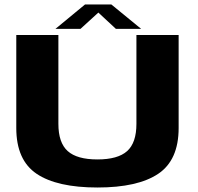

<svg xmlns="http://www.w3.org/2000/svg" viewBox="-20 -831 882 855"><path d="M414 4Q234 4 143.2 -57Q52.5 -118 52.5 -261V-675H240V-279.5Q240 -195.5 281.5 -158.2Q323 -121 413.8 -121Q504.5 -121 546 -158Q587.5 -195 587.5 -279.5V-675H775.5V-261Q775.5 -118 684.5 -57Q593.5 4 414 4ZM227 -702.5 358.5 -811H476L608.5 -702.5H496L418 -775L338.5 -702.5Z"/></svg>

Font: Anybody ExtraExpanded Regular
Style: Bold
Weight: 700
Width: 8
Designer: Tyler Finck
Foundry: Etcetera Type Company
Version: Version 1.010; ttfautohint (v1.8.3) -l 8 -r 50 -G 200 -x 14 